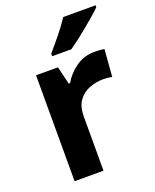

<svg xmlns="http://www.w3.org/2000/svg" viewBox="-143 -848 750 930"><g transform="rotate(-20 232.5 -383.0)"><path d="M383 -556Q394 -556 409 -555Q424 -554 433 -552L422 -412Q415 -414 401.5 -415.5Q388 -417 378 -417Q340 -417 305 -403.5Q270 -390 248.5 -360Q227 -330 227 -278V0H78V-546H191L213 -454H220Q244 -496 286 -526Q328 -556 383 -556ZM465 -756Q451 -742 428 -722Q405 -702 378.5 -680Q352 -658 326.5 -638.5Q301 -619 282 -606H183V-619Q199 -638 220.5 -663.5Q242 -689 263 -716.5Q284 -744 298 -766H465Z"/></g></svg>

Font: Noto Sans Hanifi Rohingya
Style: Bold
Weight: 700
Designer: Monotype Design Team and DaltonMaag
Foundry: Google LLC
Version: Version 2.102; ttfautohint (v1.8.4.7-5d5b)